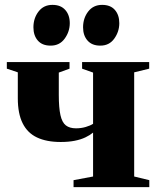

<svg xmlns="http://www.w3.org/2000/svg" viewBox="-20 -767 644 787"><path d="M281.5 0V-28.5L361.5 -43.5V-223.5Q349 -213 330.2 -204Q311.5 -195 286.2 -190Q261 -185 228.5 -185Q171 -185 131.8 -203.5Q92.5 -222 72.8 -261.8Q53 -301.5 53 -364V-470.5L8 -485.5V-512.5H265V-485.5L221 -469.5V-378.5Q221 -325 227.8 -295Q234.5 -265 250 -253Q265.5 -241 291.5 -241Q312.5 -241 331.2 -246.5Q350 -252 361.5 -259.5V-469.5L316.5 -485.5V-512.5H591.5V-485.5L530 -470.5V-43.5L592 -28.5V0ZM187 -580Q153 -580 135 -600.8Q117 -621.5 117 -655Q117 -692.5 138 -719.8Q159 -747 194.5 -747H195.5Q229 -747 247.5 -726.2Q266 -705.5 266 -672Q266 -637.5 245.2 -608.8Q224.5 -580 188 -580ZM390.5 -580Q357 -580 338.8 -600.8Q320.5 -621.5 320.5 -655Q320.5 -692.5 341.5 -719.8Q362.5 -747 398.5 -747H399Q433 -747 451 -726.2Q469 -705.5 469 -672Q469 -637.5 448.5 -608.8Q428 -580 391.5 -580Z"/></svg>

Font: Merriweather 120pt Black
Style: Regular
Weight: 900
Designer: Eben Sorkin
Foundry: Eben Sorkin
Version: Version 2.100